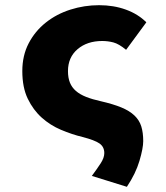

<svg xmlns="http://www.w3.org/2000/svg" viewBox="-20 -532 640 740"><path d="M469 188 334 146Q354 119 368 97.5Q382 76 382 58Q382 34 363.5 21Q345 8 298 -4Q257 -14 215.5 -31.5Q174 -49 141 -78.5Q108 -108 87 -151.5Q66 -195 66 -258Q66 -318 90.5 -365Q115 -412 156.5 -445Q198 -478 251.5 -495Q305 -512 362 -512Q418 -512 465 -495Q512 -478 544 -446L466 -340Q438 -363 417 -368.5Q396 -374 374 -374Q316 -374 279 -342.5Q242 -311 242 -258Q242 -232 249.5 -213.5Q257 -195 272.5 -181.5Q288 -168 312 -158.5Q336 -149 368 -142Q416 -131 447.5 -118Q479 -105 498 -87Q517 -69 524.5 -45Q532 -21 532 12Q532 39 517.5 88Q503 137 469 188Z"/></svg>

Font: Source Code Pro Black
Style: Regular
Weight: 900
Monospace: yes
Designer: Paul D. Hunt, Teo Tuominen
Foundry: Adobe Systems Incorporated
Version: Version 2.030;PS 1.000;hotconv 16.6.51;makeotf.lib2.5.65220